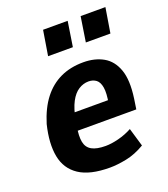

<svg xmlns="http://www.w3.org/2000/svg" viewBox="-136 -825 815 932"><g transform="rotate(-20 271.5 -359.0)"><path d="M272 11Q169 11 113.5 -26Q58 -63 45 -131Q32 -199 55 -293Q78 -368 115.5 -416.5Q153 -465 205 -489.5Q257 -514 324 -514Q383 -514 426.5 -489.5Q470 -465 489.5 -410.5Q509 -356 496 -264L488 -211H165L179 -300H387L371 -280Q381 -335 376 -364.5Q371 -394 355 -406Q339 -418 316 -418Q289 -418 264.5 -402.5Q240 -387 222 -353Q204 -319 193 -261L189 -234Q180 -184 186 -153.5Q192 -123 217 -109Q242 -95 288 -95Q318 -95 355.5 -104.5Q393 -114 426 -132L454 -37Q405 -8 357.5 1.5Q310 11 272 11ZM369 -600 389 -729H517L496 -600ZM174 -600 195 -729H322L302 -600Z"/></g></svg>

Font: Nunito Sans 7pt Condensed ExtraBold
Style: Italic
Weight: 800
Width: 3
Italic angle: -9°
Designer: Vernon Adams
Foundry: Vernon Adams
Version: Version 3.101;gftools[0.9.27]